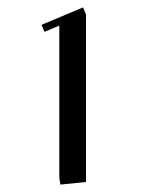

<svg xmlns="http://www.w3.org/2000/svg" viewBox="-20 -727 380 518"><path d="M92 -660 204 -707 212 -688V-236L143 -229L140 -247V-658L100 -641Z"/></svg>

Font: Dihjauti
Style: Bold
Weight: 700
Designer: T. Christopher White
Version: Version 3.0.0